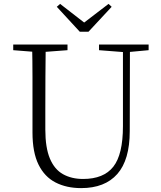

<svg xmlns="http://www.w3.org/2000/svg" viewBox="-20 -952 828 987"><path d="M289 -932 436 -818H389L538 -932L554 -917L435 -789H390L272 -917ZM397 15Q322 15 265.5 -14Q209 -43 178 -106Q147 -169 147 -271V-387Q147 -472 147 -556Q147 -640 145 -723H215Q214 -641 213.5 -557Q213 -473 213 -387V-286Q213 -193 236.5 -137Q260 -81 304 -56.5Q348 -32 407 -32Q513 -32 562.5 -95Q612 -158 612 -303V-723H648L647 -278Q647 -130 583 -57.5Q519 15 397 15ZM48 -694V-723H327V-694L194 -684H175ZM489 -694V-723H744V-694L636 -684H618Z"/></svg>

Font: Noto Serif TC
Style: Regular
Weight: 200
Designer: Ryoko NISHIZUKA 西塚涼子 (kana & ideographs); Frank Grießhammer (Latin, Greek & Cyrillic); Wenlong ZHANG 张文龙 (bopomofo); San
Foundry: Adobe
Version: Version 2.001;hotconv 1.1.0;makeotfexe 2.6.0